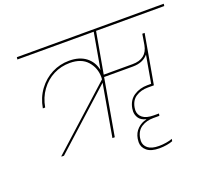

<svg xmlns="http://www.w3.org/2000/svg" viewBox="-147 -936 1453 1307"><g transform="rotate(-20 579.5 -282.5)"><path d="M663 -724 610 -426H819Q922 -426 939 -520L952 -598H969L906 -241H862Q813 -241 776.5 -218Q740 -195 731 -144Q729 -134 729 -125Q729 -91 755.5 -70Q782 -49 836 -49H873L870 -33H826Q777 -33 740.5 -10Q704 13 695 64Q693 75 693 85Q693 117 719 138Q745 159 799 159Q825 159 852 154.5Q879 150 896 143L893 159Q876 166 849.5 170.5Q823 175 796 175Q736 175 706 150Q676 125 676 88Q676 77 678 64Q685 21 713.5 -6Q742 -33 778 -40V-42Q742 -51 727 -73.5Q712 -96 712 -122Q712 -132 714 -144Q724 -201 766.5 -229Q809 -257 865 -257H892L927 -456Q889 -410 815 -410H607L535 0H518L584 -377L167 0H149L150 -4L588 -400Q589 -408 589 -415Q589 -483 546 -531.5Q503 -580 419 -580Q356 -580 301.5 -552.5Q247 -525 209 -473Q171 -421 159 -352H142Q155 -426 195.5 -481Q236 -536 294.5 -566Q353 -596 420 -596Q495 -596 541.5 -560Q588 -524 600 -463L646 -724H93L95 -740H1159L1157 -724Z"/></g></svg>

Font: Fz Poppins Thin
Style: Italic
Weight: 100
Italic angle: -10°
Designer: Ninad Kale (Devanagari), Jonny Pinhorn (Latin)
Foundry: Indian Type Foundry
Version: Vit hóa bi Vntype.Com & FontZin.Com